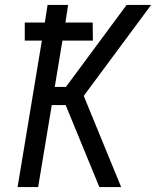

<svg xmlns="http://www.w3.org/2000/svg" viewBox="-20 -755 640 775"><path d="M381 0 245 -331H189L134 0H51L149 -591H80V-664H161L172 -735H255L244 -664H354L355 -591H232L201 -404H246L491 -735H590L318 -368L469 0Z"/></svg>

Font: Iosevka Extended Oblique
Style: Regular
Weight: 400
Width: 7
Italic angle: -9°
Monospace: yes
Designer: Belleve Invis
Foundry: Belleve Invis
Version: Version 32.0.1; ttfautohint (v1.8.4)